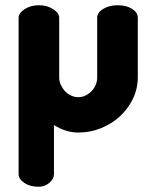

<svg xmlns="http://www.w3.org/2000/svg" viewBox="-20 -496 569 733"><path d="M279 10Q254 10 230.5 2.5Q207 -5 186 -19V169Q186 187 168.5 202Q151 217 127 217Q94 217 72.5 202Q51 187 51 169V-428Q51 -446 74 -461Q97 -476 129 -476Q160 -476 183 -461Q206 -446 206 -428V-200Q206 -186 212 -172.5Q218 -159 227.5 -148.5Q237 -138 250.5 -131.5Q264 -125 279 -125Q294 -125 307 -131.5Q320 -138 330 -148.5Q340 -159 345.5 -172.5Q351 -186 351 -200V-429Q351 -448 374 -462Q397 -476 429 -476Q463 -476 484.5 -462Q506 -448 506 -429V-200Q506 -158 488 -120Q470 -82 439 -53Q408 -24 366.5 -7Q325 10 279 10Z"/></svg>

Font: AkaAcidDosis
Style: ExtraBold
Weight: 800
Designer: Edgar Tolentino, Pablo Impallari, Igino Marini, Aka-Acid
Foundry: Edgar Tolentino, Pablo Impallari, Igino Marini, Aka-Acid
Version: Version 1.007